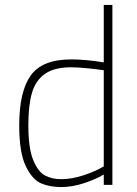

<svg xmlns="http://www.w3.org/2000/svg" viewBox="-20 -750 555 779"><path d="M58 -242Q58 -378 104.5 -443.5Q151 -509 269 -509Q326 -509 401 -497V-730H436V0H401V-42Q370 -23 321.5 -7Q273 9 228 9Q184 9 148 -5.5Q112 -20 85 -75Q58 -130 58 -242ZM401 -75V-465Q375 -469 335 -473Q295 -477 269 -477Q200 -477 162 -450Q124 -423 109.5 -372.5Q95 -322 95 -242Q95 -148 115 -100Q135 -52 163.5 -37.5Q192 -23 228 -23Q271 -23 319.5 -39Q368 -55 401 -75Z"/></svg>

Font: Cairo ExtraLight
Style: Regular
Weight: 275
Designer: Mohamed Gaber, Accademia di Belle Arti di Urbino and others
Foundry: Kief Type Foundry, Accademia di Belle Arti di Urbino and others
Version: Version 3.011